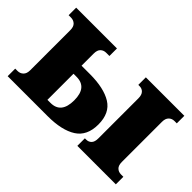

<svg xmlns="http://www.w3.org/2000/svg" viewBox="-88 -799 1062 1062"><g transform="rotate(45 443.0 -268.0)"><path d="M565 0V-59H575Q594 -59 606 -71.5Q618 -84 618 -111V-425Q618 -451 606 -464Q594 -477 575 -477H565V-536H866V-477H848Q828 -477 815 -464Q802 -451 802 -425V-111Q802 -84 815 -71.5Q828 -59 848 -59H866V0ZM20 0V-59H38Q58 -59 71.5 -72Q85 -85 85 -111V-425Q85 -452 71.5 -464.5Q58 -477 38 -477H20V-536H339V-477H314Q294 -477 281 -464.5Q268 -452 268 -425V-330H333Q443 -330 503.5 -292.5Q564 -255 564 -166Q564 -77 503.5 -38.5Q443 0 333 0ZM268 -63H292Q375 -63 375 -166Q375 -267 292 -267H268Z"/></g></svg>

Font: Noto Serif SemiCondensed Black
Style: Regular
Weight: 900
Width: 4
Designer: Monotype Design Team
Foundry: Monotype Imaging Inc.
Version: Version 2.014; ttfautohint (v1.8.4.7-5d5b)